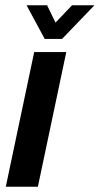

<svg xmlns="http://www.w3.org/2000/svg" viewBox="-20 -710 379 730"><path d="M110 -512H232L124 0H2ZM81 -690H159L191 -624L254 -690H339L216 -562H150Z"/></svg>

Font: Decalotype SemiBold Italic
Style: Regular
Weight: 600
Italic angle: -12°
Designer: Alfredo Marco Pradil
Foundry: Alfredo Marco Pradil
Version: Version 1.0